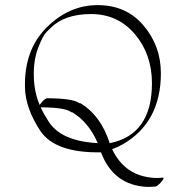

<svg xmlns="http://www.w3.org/2000/svg" viewBox="-20 -564 663 754"><path d="M376.5 34.2Q195.8 37.1 137.9 -50.8Q80.1 -138.7 78.1 -219.7Q74.2 -367.2 162.6 -455.6Q251 -543.9 363.5 -543.9Q476.1 -543.9 543.9 -463.6Q611.8 -383.3 611.8 -276.4Q611.8 -84.5 463.4 2Q441.9 14.2 420.4 22Q471.2 128.9 588.4 134.8Q601.6 135.3 608.2 134.5Q614.7 133.8 615.2 133.8H619.6Q627.9 133.8 612.5 151.4Q597.2 168.9 588.9 168.9H584Q570.8 170.4 557.1 169.9Q425.8 163.6 376.5 34.2ZM409.7 -5.4Q410.2 -3.4 409.7 -1.5Q576.7 -34.2 576.7 -237.3Q576.7 -350.6 509.8 -429.7Q442.9 -508.8 337.6 -508.8Q232.4 -508.8 177.7 -453.1Q177.2 -452.6 162.6 -438.2Q147.9 -423.8 129.6 -375.5Q111.3 -327.1 112.8 -264.6Q114.3 -202.1 135.7 -151.9Q154.3 -177.7 166 -178.2Q266.6 -177.7 292 -158.7Q293 -158.2 294.7 -158.4Q296.4 -158.7 298.3 -157.2Q374.5 -110.4 409.7 -5.4ZM363.8 -2Q329.1 -83 264.6 -122.6Q263.7 -123 262 -123Q260.3 -123 258.3 -124.5Q234.4 -142.1 139.6 -142.6Q152.8 -114.3 172.4 -84.5Q222.2 -9.3 363.8 -2Z"/></svg>

Font: ML-NILA06
Style: Regular
Weight: 400
Designer: CLT@C-DIT
Version: Version ML-NILA06 1.0